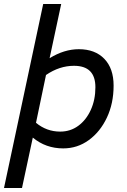

<svg xmlns="http://www.w3.org/2000/svg" viewBox="-36 -730 636 960"><path d="M-16 210 180 -710H270L212 -439Q285 -484 358 -484Q439 -484 485.5 -436Q532 -388 532 -302Q532 -213 498.5 -142Q465 -71 408 -29.5Q351 12 280 12Q193 12 128 -42L74 210ZM265 -72Q316 -72 355.5 -101Q395 -130 418 -180.5Q441 -231 441 -294Q441 -401 334 -401Q261 -401 194 -355L144 -116Q197 -72 265 -72Z"/></svg>

Font: Sometype Mono Medium
Style: Italic
Weight: 500
Italic angle: -12°
Monospace: yes
Designer: Ryoichi Tsunekawa
Foundry: Dharma Type
Version: Version 1.000; ttfautohint (v1.8.3)